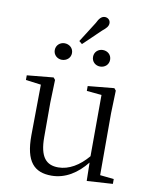

<svg xmlns="http://www.w3.org/2000/svg" viewBox="-97 -966 842 1052"><g transform="rotate(10 324.0 -439.5)"><path d="M208 -621C234 -621 257 -639 257 -667C257 -695 234 -713 208 -713C184 -713 161 -695 161 -667C161 -639 184 -621 208 -621ZM285 -739 302 -725 398 -817C419 -834 431 -846 431 -864C431 -882 416 -893 401 -893C383 -893 370 -880 356 -851ZM421 -621C447 -621 469 -639 469 -667C469 -695 447 -713 421 -713C396 -713 374 -695 374 -667C374 -639 396 -621 421 -621ZM458 9 602 0V-27L525 -35V-379L529 -506L519 -518L373 -504V-477L456 -469L455 -128C407 -71 350 -37 291 -37C224 -37 187 -76 187 -187V-379L191 -506L181 -518L34 -504V-478L119 -467L116 -185C115 -37 167 14 262 14C340 14 405 -29 456 -93Z"/></g></svg>

Font: Noto Serif CJK HK Light
Style: Regular
Weight: 300
Designer: Ryoko NISHIZUKA 西塚涼子 (kana & ideographs); Frank Grießhammer (Latin, Greek & Cyrillic); Wenlong ZHANG 张文龙 (bopomofo); San
Foundry: Adobe
Version: Version 2.001;hotconv 1.1.0;makeotfexe 2.6.0